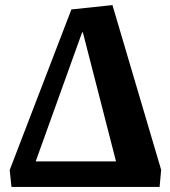

<svg xmlns="http://www.w3.org/2000/svg" viewBox="-20 -733 665 753"><path d="M25 0 18 -66 260 -696 421 -713 612 -67 606 0ZM120 -100H435L305 -606H302Z"/></svg>

Font: Literata 18pt
Style: Bold Italic
Weight: 700
Italic angle: -2°
Designer: Latin by Veronika Burian and Jose Scaglione. Greek by Irene Vlachou. Cyrillic by Vera Evstafieva
Foundry: TypeTogether
Version: Version 3.103;gftools[0.9.29]